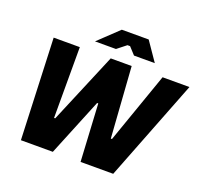

<svg xmlns="http://www.w3.org/2000/svg" viewBox="-148 -1075 1327 1249"><g transform="rotate(20 515.0 -450.0)"><path d="M118 0H339L501 -397H509L531 0H757L1030 -700H844L672 -210H664L630 -700H485L279 -210H271V-700H90ZM351 -769H496L558 -818H576L621 -769H765L675 -900H489Z"/></g></svg>

Font: Fixel Display ExtraBold
Style: Italic
Weight: 800
Italic angle: -10°
Designer: AlfaBravo + MacPaw
Foundry: Kyrylo Tkachov, Marchela Mozhyna, Serhii Makarenko, Maria Weinstein, Zakhar Kryvoshyya
Version: Version 1.210;Glyphs 3.2 (3217)